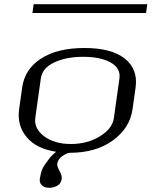

<svg xmlns="http://www.w3.org/2000/svg" viewBox="-20 -729 723 916"><path d="M274.4 124Q271.5 147.5 252.9 157.2Q234.4 167 215.8 167Q205.1 167 194.8 164.1Q184.6 161.1 176.3 150.9Q168 140.6 169.9 124Q174.8 93.8 182.1 77.1Q189.5 60.5 213.9 29.3Q224.6 13.7 248 -4.9Q152.3 -19.5 106.4 -75.7Q60.5 -131.8 71.3 -208L85.9 -312.5Q98.6 -400.4 176.8 -450.2Q254.9 -500 382.8 -500Q511.7 -500 575.2 -449.7Q638.7 -399.4 627 -312.5L612.3 -208Q599.6 -118.2 518.6 -59.1Q437.5 0 312.5 0Q300.8 0 278.8 14.6Q256.8 29.3 252.9 52.7Q252 65.4 264.2 86.9Q276.4 108.4 274.4 124ZM523.4 -167 549.8 -354.5Q556.6 -404.3 507.3 -431.2Q458 -458 377 -458Q295.9 -458 238.8 -431.2Q181.6 -404.3 174.8 -354.5L148.4 -167Q141.6 -115.2 190.9 -78.6Q240.2 -42 318.4 -42Q396.5 -42 456.5 -78.6Q516.6 -115.2 523.4 -167ZM682.6 -709 676.8 -667H134.8L140.6 -709Z"/></svg>

Font: okolaks
Style: RegularItalic
Weight: 500
Italic angle: -8°
Version: Version 000.6.0